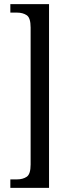

<svg xmlns="http://www.w3.org/2000/svg" viewBox="-20 -780 336 928"><path d="M30 128V87H63Q90 87 109 74.5Q128 62 128 15V-647Q128 -694 109 -706.5Q90 -719 63 -719H30V-760H217V128Z"/></svg>

Font: Noto Serif Tamil ExtraCondensed
Style: Regular
Weight: 400
Width: 2
Designer: Indian Type Foundry, Tom Grace, and the Monotype Design Team
Foundry: Monotype Imaging Inc.
Version: Version 2.004